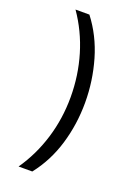

<svg xmlns="http://www.w3.org/2000/svg" viewBox="-172 -861 762 1066"><g transform="rotate(20 209.5 -328.5)"><path d="M82 135Q150 37 186 -80.5Q222 -198 222 -325Q222 -453 186.5 -572Q151 -691 81 -792H163Q237 -696 272.5 -574Q308 -452 308 -324Q308 -196 272.5 -77.5Q237 41 163 135Z"/></g></svg>

Font: hexusinhala05
Style: Book
Weight: 400
Designer: Jelle Bosma - Monotype Design Team
Foundry: Monotype Imaging Inc.
Version: Version 2.003